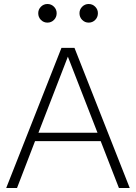

<svg xmlns="http://www.w3.org/2000/svg" viewBox="-20 -939 679 959"><path d="M11 0 287 -700H352L628 0H574L483 -234H155L65 0ZM172 -276H467L319 -656ZM217 -826Q198 -826 184.5 -839.5Q171 -853 171 -873Q171 -892 184.5 -905.5Q198 -919 217 -919Q236 -919 249.5 -905.5Q263 -892 263 -873Q263 -853 249.5 -839.5Q236 -826 217 -826ZM423 -826Q404 -826 390.5 -839.5Q377 -853 377 -873Q377 -892 390.5 -905.5Q404 -919 423 -919Q442 -919 455.5 -905.5Q469 -892 469 -873Q469 -853 455.5 -839.5Q442 -826 423 -826Z"/></svg>

Font: Red Hat Text Light
Style: Regular
Weight: 300
Designer: Pentagram, MCKL
Foundry: Pentagram, MCKL
Version: Version 1.023; ttfautohint (v1.8.3)